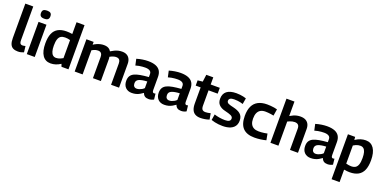

<svg xmlns="http://www.w3.org/2000/svg" viewBox="-8 -1785 6064 3026"><g transform="rotate(20 3024.0 -272.0)"><path d="M185 -740V-175Q185 -146 191.5 -130.5Q198 -115 209.5 -110Q221 -105 235 -105Q245 -105 257 -107Q269 -109 283 -113L295 -11Q275 -2 250 4Q225 10 196 10Q150 10 117.5 -6Q85 -22 68.5 -60Q52 -98 52 -163V-740Z M413 -618Q371 -618 352.5 -634.5Q334 -651 334 -686Q334 -722 352.5 -738Q371 -754 413 -754Q455 -754 473.5 -738Q492 -722 492 -686Q492 -651 473.5 -634.5Q455 -618 413 -618ZM346 0V-541H479V0Z M928 1 912 -43Q870 -16 829.5 -3Q789 10 745 10Q657 10 609.5 -59.5Q562 -129 562 -260Q562 -360 589 -424Q616 -488 672.5 -519.5Q729 -551 815 -551Q838 -551 862.5 -549Q887 -547 911 -542V-740H1045V1ZM911 -138V-441Q886 -448 865 -450.5Q844 -453 825 -453Q782 -453 754.5 -436Q727 -419 713.5 -379Q700 -339 700 -272Q700 -213 711.5 -175Q723 -137 744.5 -119Q766 -101 797 -101Q815 -101 833 -105Q851 -109 870 -117Q889 -125 911 -138Z M1149 0V-541H1270V-494Q1299 -513 1327 -525Q1355 -537 1383.5 -543.5Q1412 -550 1441 -550Q1472 -550 1495 -543Q1518 -536 1534.5 -522.5Q1551 -509 1562 -489Q1593 -508 1622 -522Q1651 -536 1682 -543.5Q1713 -551 1748 -551Q1778 -551 1801.5 -543.5Q1825 -536 1842.5 -522Q1860 -508 1871 -489Q1882 -470 1887.5 -447Q1893 -424 1893 -398V0H1759V-356Q1759 -372 1755.5 -387Q1752 -402 1744.5 -413.5Q1737 -425 1723 -431.5Q1709 -438 1688 -438Q1668 -438 1649.5 -433Q1631 -428 1614.5 -421Q1598 -414 1583 -405Q1586 -395 1587 -385Q1588 -375 1588 -366V0H1455V-356Q1455 -371 1451.5 -386Q1448 -401 1440 -412.5Q1432 -424 1418 -430.5Q1404 -437 1383 -437Q1365 -437 1348.5 -433Q1332 -429 1315.5 -422Q1299 -415 1282 -405V0Z M1962 -141Q1962 -191 1981.5 -222.5Q2001 -254 2040 -272.5Q2079 -291 2138.5 -301.5Q2198 -312 2278 -318V-368Q2278 -404 2251 -421.5Q2224 -439 2173 -439Q2152 -439 2126 -437Q2100 -435 2072 -430Q2044 -425 2015 -416L1992 -521Q2037 -535 2087.5 -543Q2138 -551 2182 -551Q2261 -551 2312 -530.5Q2363 -510 2387.5 -469.5Q2412 -429 2412 -369V-153Q2412 -125 2420 -115Q2428 -105 2440 -105Q2445 -105 2452 -106Q2459 -107 2465 -110L2476 -13Q2459 -3 2437 3.5Q2415 10 2390 10Q2350 10 2326 -6.5Q2302 -23 2291 -57Q2266 -39 2238 -23Q2210 -7 2178 1.5Q2146 10 2107 10Q2074 10 2048 0Q2022 -10 2002.5 -29.5Q1983 -49 1972.5 -77Q1962 -105 1962 -141ZM2097 -150Q2097 -115 2113.5 -97.5Q2130 -80 2158 -80Q2179 -80 2200.5 -87Q2222 -94 2242.5 -105.5Q2263 -117 2278 -133V-244Q2235 -242 2201.5 -236Q2168 -230 2144.5 -220Q2121 -210 2109 -193Q2097 -176 2097 -150Z M2507 -141Q2507 -191 2526.5 -222.5Q2546 -254 2585 -272.5Q2624 -291 2683.5 -301.5Q2743 -312 2823 -318V-368Q2823 -404 2796 -421.5Q2769 -439 2718 -439Q2697 -439 2671 -437Q2645 -435 2617 -430Q2589 -425 2560 -416L2537 -521Q2582 -535 2632.5 -543Q2683 -551 2727 -551Q2806 -551 2857 -530.5Q2908 -510 2932.5 -469.5Q2957 -429 2957 -369V-153Q2957 -125 2965 -115Q2973 -105 2985 -105Q2990 -105 2997 -106Q3004 -107 3010 -110L3021 -13Q3004 -3 2982 3.5Q2960 10 2935 10Q2895 10 2871 -6.5Q2847 -23 2836 -57Q2811 -39 2783 -23Q2755 -7 2723 1.5Q2691 10 2652 10Q2619 10 2593 0Q2567 -10 2547.5 -29.5Q2528 -49 2517.5 -77Q2507 -105 2507 -141ZM2642 -150Q2642 -115 2658.5 -97.5Q2675 -80 2703 -80Q2724 -80 2745.5 -87Q2767 -94 2787.5 -105.5Q2808 -117 2823 -133V-244Q2780 -242 2746.5 -236Q2713 -230 2689.5 -220Q2666 -210 2654 -193Q2642 -176 2642 -150Z M3258 10Q3206 10 3170.5 -10Q3135 -30 3117.5 -71Q3100 -112 3100 -176V-444H3017V-532L3100 -541L3116 -661H3233V-541H3386V-443H3233V-187Q3233 -141 3250 -122Q3267 -103 3303 -103Q3323 -103 3344 -106.5Q3365 -110 3388 -116L3406 -15Q3366 -1 3328.5 4.5Q3291 10 3258 10Z M3438 -21 3454 -119Q3472 -113 3494 -107.5Q3516 -102 3540.5 -98Q3565 -94 3589 -92Q3613 -90 3634 -90Q3682 -90 3704.5 -104.5Q3727 -119 3727 -148Q3727 -164 3718 -175.5Q3709 -187 3691.5 -195.5Q3674 -204 3648.5 -211.5Q3623 -219 3590 -227Q3555 -235 3529 -248.5Q3503 -262 3484.5 -281Q3466 -300 3457.5 -325Q3449 -350 3449 -382Q3449 -465 3503 -508Q3557 -551 3663 -551Q3696 -551 3725 -547.5Q3754 -544 3780.5 -538.5Q3807 -533 3829 -525L3812 -425Q3790 -432 3768 -437Q3746 -442 3720.5 -445Q3695 -448 3663 -448Q3620 -448 3598 -434.5Q3576 -421 3576 -394Q3576 -378 3584 -367.5Q3592 -357 3607 -350Q3622 -343 3644 -337Q3666 -331 3693 -325Q3730 -316 3760 -303.5Q3790 -291 3811.5 -273Q3833 -255 3845.5 -227.5Q3858 -200 3858 -161Q3858 -124 3846.5 -95.5Q3835 -67 3814 -47Q3793 -27 3765 -14.5Q3737 -2 3703 4Q3669 10 3632 10Q3596 10 3563 6.5Q3530 3 3498.5 -4Q3467 -11 3438 -21Z M3907 -262Q3907 -359 3937.5 -423Q3968 -487 4029 -519Q4090 -551 4177 -551Q4207 -551 4237.5 -548.5Q4268 -546 4297 -541.5Q4326 -537 4349 -530L4331 -419Q4308 -424 4284 -427.5Q4260 -431 4236.5 -433Q4213 -435 4191 -435Q4143 -435 4110.5 -416.5Q4078 -398 4061 -360.5Q4044 -323 4044 -265Q4044 -211 4061.5 -175.5Q4079 -140 4112.5 -122.5Q4146 -105 4193 -105Q4216 -105 4240.5 -106.5Q4265 -108 4290 -112Q4315 -116 4339 -121L4359 -15Q4319 -4 4266.5 3Q4214 10 4165 10Q4036 10 3971.5 -56.5Q3907 -123 3907 -262Z M4432 0V-740H4566V-497Q4596 -515 4623 -527Q4650 -539 4678.5 -545Q4707 -551 4738 -551Q4789 -551 4823.5 -533Q4858 -515 4876 -481Q4894 -447 4894 -397V0H4760V-356Q4760 -398 4740.5 -418Q4721 -438 4682 -438Q4662 -438 4642.5 -433.5Q4623 -429 4604.5 -422Q4586 -415 4566 -405V0Z M4963 -141Q4963 -191 4982.5 -222.5Q5002 -254 5041 -272.5Q5080 -291 5139.5 -301.5Q5199 -312 5279 -318V-368Q5279 -404 5252 -421.5Q5225 -439 5174 -439Q5153 -439 5127 -437Q5101 -435 5073 -430Q5045 -425 5016 -416L4993 -521Q5038 -535 5088.5 -543Q5139 -551 5183 -551Q5262 -551 5313 -530.5Q5364 -510 5388.5 -469.5Q5413 -429 5413 -369V-153Q5413 -125 5421 -115Q5429 -105 5441 -105Q5446 -105 5453 -106Q5460 -107 5466 -110L5477 -13Q5460 -3 5438 3.5Q5416 10 5391 10Q5351 10 5327 -6.5Q5303 -23 5292 -57Q5267 -39 5239 -23Q5211 -7 5179 1.5Q5147 10 5108 10Q5075 10 5049 0Q5023 -10 5003.5 -29.5Q4984 -49 4973.5 -77Q4963 -105 4963 -141ZM5098 -150Q5098 -115 5114.5 -97.5Q5131 -80 5159 -80Q5180 -80 5201.5 -87Q5223 -94 5243.5 -105.5Q5264 -117 5279 -133V-244Q5236 -242 5202.5 -236Q5169 -230 5145.5 -220Q5122 -210 5110 -193Q5098 -176 5098 -150Z M5534 210V-544H5655L5659 -494Q5705 -524 5747.5 -537.5Q5790 -551 5834 -551Q5922 -551 5969.5 -481.5Q6017 -412 6017 -282Q6017 -182 5989.5 -117.5Q5962 -53 5905.5 -21.5Q5849 10 5763 10Q5742 10 5718 7.5Q5694 5 5668 1V210ZM5753 -87Q5797 -87 5824.5 -104.5Q5852 -122 5865.5 -162Q5879 -202 5879 -269Q5879 -329 5868 -367Q5857 -405 5835.5 -423Q5814 -441 5782 -441Q5764 -441 5746 -437.5Q5728 -434 5709 -426Q5690 -418 5667 -404V-100Q5692 -94 5713 -90.5Q5734 -87 5753 -87Z"/></g></svg>

Font: Georama ExtraCondensed Thin SemiBold
Style: Regular
Weight: 600
Version: Version 1.001